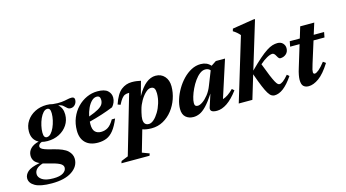

<svg xmlns="http://www.w3.org/2000/svg" viewBox="-178 -1107 3190 1768"><g transform="rotate(-15 1417.0 -223.0)"><path d="M130.5 265Q22.5 265 -28 236.2Q-78.5 207.5 -78.5 161.5Q-78.5 128 -47.5 99.5Q-16.5 71 68.5 55Q32.5 38.5 19 16.8Q5.5 -5 5.5 -31Q5.5 -69.5 32.5 -97.8Q59.5 -126 111.5 -138.5Q48.5 -171 48.5 -250.5Q48.5 -306 77.8 -350.2Q107 -394.5 156.8 -420Q206.5 -445.5 268.5 -445.5Q300 -445.5 325.5 -438Q376 -432.5 409 -436Q442 -439.5 464.8 -445Q487.5 -450.5 507.5 -450.5Q536.5 -450.5 536.5 -424.5Q536.5 -397.5 519.2 -378Q502 -358.5 476 -358.5Q457 -358.5 444.5 -370.8Q432 -383 416.2 -396.5Q400.5 -410 371.5 -414Q412.5 -379.5 412.5 -316.5Q412.5 -261 383.5 -216.8Q354.5 -172.5 304.8 -147Q255 -121.5 192.5 -121.5Q163 -121.5 138.5 -128Q121.5 -122.5 113.5 -112.5Q105.5 -102.5 105.5 -91.5Q105.5 -82.5 114 -74Q122.5 -65.5 147.2 -56.2Q172 -47 221 -35.5Q319.5 -12 355.8 22.8Q392 57.5 392 101.5Q392 172.5 323.2 218.8Q254.5 265 130.5 265ZM196 -158Q216.5 -158 234.5 -177.2Q252.5 -196.5 266.2 -227.2Q280 -258 287.8 -292.8Q295.5 -327.5 295.5 -358Q295.5 -385.5 287.8 -397.2Q280 -409 265 -409Q245 -409 227 -389.8Q209 -370.5 195.2 -339.8Q181.5 -309 173.8 -274.2Q166 -239.5 166 -209Q166 -181.5 173.8 -169.8Q181.5 -158 196 -158ZM15.5 147Q15.5 178 49.8 201Q84 224 156.5 224Q219 224 250 203.8Q281 183.5 281 154.5Q281 129.5 249.2 112.8Q217.5 96 131.5 75.5Q112 71.5 96 66Q15.5 89.5 15.5 147Z M846.5 -161.5Q818 -93 787.5 -55Q757 -17 720.5 -2Q684 13 638 13Q561 13 519.2 -28.5Q477.5 -70 477.5 -144.5Q477.5 -210 500.2 -265.2Q523 -320.5 562 -360.8Q601 -401 650.2 -423.2Q699.5 -445.5 753 -445.5Q821 -445.5 850.2 -418.5Q879.5 -391.5 879.5 -352.5Q879.5 -329 870.2 -306.8Q861 -284.5 846 -268.5Q795 -247.5 735 -228.2Q675 -209 614 -193.5Q613 -180.5 613 -168Q613 -118 634 -96.8Q655 -75.5 690 -75.5Q728 -75.5 757 -93.8Q786 -112 815 -161.5ZM734 -399.5Q708 -399.5 685.2 -377.2Q662.5 -355 645.8 -319Q629 -283 620.5 -241Q681 -262.5 712.8 -281Q744.5 -299.5 756 -318.2Q767.5 -337 767.5 -360Q767.5 -399.5 734 -399.5Z M1071 231.5 1064 252H796L803 232L869 205.5L1032.5 -356H1026.5Q1007 -356 991.8 -350Q976.5 -344 961.5 -325.5Q946.5 -307 927.5 -270L902 -280Q934.5 -375.5 979.5 -410.5Q1024.5 -445.5 1080.5 -445.5Q1105 -445.5 1123.8 -443Q1142.5 -440.5 1166.5 -435.5L1129 -299Q1172 -375.5 1216 -410.5Q1260 -445.5 1307 -445.5Q1360 -445.5 1392.5 -409Q1425 -372.5 1425 -313.5Q1425 -253.5 1404.8 -195.2Q1384.5 -137 1347.8 -90Q1311 -43 1260.5 -15Q1210 13 1149.5 13Q1098 13 1062.5 -0.5L1003 206ZM1095.5 -152Q1090.5 -131 1088.2 -116Q1086 -101 1086 -90Q1086 -32 1135.5 -32Q1158 -32 1182.8 -53.8Q1207.5 -75.5 1229.5 -112Q1251.5 -148.5 1265.2 -193.5Q1279 -238.5 1279 -285.5Q1279 -316.5 1269.5 -332.5Q1260 -348.5 1236 -348.5Q1212 -348.5 1184.8 -322.8Q1157.5 -297 1135 -257.8Q1112.5 -218.5 1102.5 -179.5Z M1715 -38 1753.5 -155.5Q1708.5 -87 1673.5 -50.5Q1638.5 -14 1608.5 -0.8Q1578.5 12.5 1549 12.5Q1504 12.5 1475.2 -13.2Q1446.5 -39 1446.5 -91Q1446.5 -133 1461.8 -181Q1477 -229 1504 -275Q1531 -321 1567.2 -358.8Q1603.5 -396.5 1646.2 -419Q1689 -441.5 1735 -441.5Q1764.5 -441.5 1787.8 -432Q1811 -422.5 1831 -400.5L1879.5 -432.5H1967L1852 -76.5Q1900.5 -90.5 1955 -146L1975 -127.5Q1920.5 -55 1870 -21Q1819.5 13 1772 13Q1697.5 13 1715 -38ZM1583.5 -110.5Q1583.5 -92.5 1590.8 -85Q1598 -77.5 1613.5 -77.5Q1633 -77.5 1660.2 -96.2Q1687.5 -115 1714.5 -149Q1741.5 -183 1759 -229L1811.5 -362Q1804.5 -371.5 1792.8 -377.2Q1781 -383 1764 -383Q1737.5 -383 1711.5 -363Q1685.5 -343 1662.5 -310.8Q1639.5 -278.5 1621.8 -241.2Q1604 -204 1593.8 -169.5Q1583.5 -135 1583.5 -110.5Z M2328 -712.5 2190 -258Q2248.5 -316.5 2290.8 -353.2Q2333 -390 2364.5 -410.2Q2396 -430.5 2420.8 -438Q2445.5 -445.5 2469 -445.5Q2502 -445.5 2520.5 -425.5Q2539 -405.5 2539 -379Q2539 -344 2515.8 -323.8Q2492.5 -303.5 2460.5 -303.5Q2453 -303.5 2446.5 -309.8Q2440 -316 2431.5 -332Q2416.5 -362 2398.5 -362Q2378 -362 2345.2 -344Q2312.5 -326 2277.5 -295Q2305 -221 2323.5 -177Q2342 -133 2354.2 -111Q2366.5 -89 2375 -82Q2383.5 -75 2391.5 -75Q2405.5 -75 2426 -89.8Q2446.5 -104.5 2478 -141.5L2498.5 -124Q2450.5 -53.5 2406.8 -20.2Q2363 13 2321 13Q2306 13 2292 4.2Q2278 -4.5 2262.2 -29.5Q2246.5 -54.5 2226.8 -101.8Q2207 -149 2180 -225.5L2112 0H1982L2164.5 -603.5Q2140 -633.5 2101.5 -657L2108.5 -680L2311 -712.5Z M2732.5 -175.5Q2721 -140 2718.2 -125.2Q2715.5 -110.5 2715.5 -102.5Q2715.5 -84.5 2730.5 -84.5Q2744.5 -84.5 2769.8 -105.2Q2795 -126 2830 -171L2854.5 -152.5Q2797.5 -62 2745 -24.5Q2692.5 13 2646.5 13Q2616 13 2597.8 -3.8Q2579.5 -20.5 2579.5 -65.5Q2579.5 -83 2584.5 -110.5Q2589.5 -138 2600.5 -172.5L2664.5 -383H2574.5L2584 -432.5H2680L2712.5 -540H2846.5L2812.5 -432.5H2911.5L2902 -383H2797.5Z"/></g></svg>

Font: Newsreader Text
Style: Bold Italic
Weight: 700
Italic angle: -17°
Designer: Hugues Gentile
Foundry: Production Type
Version: Version 1.001